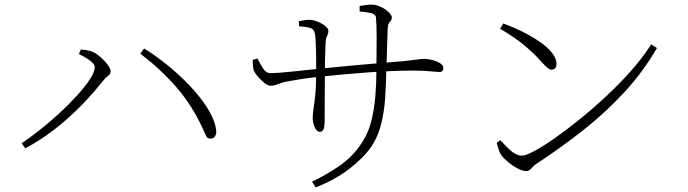

<svg xmlns="http://www.w3.org/2000/svg" viewBox="-20 -776 2990 835"><path d="M323 -541 332 -561Q342 -560 356 -558Q370 -556 384 -550Q396 -545 409 -534.5Q422 -524 434 -511.5Q446 -499 453.5 -487Q461 -475 461 -466Q461 -454 450.5 -446.5Q440 -439 427 -423Q392 -379 352.5 -337Q313 -295 270.5 -257.5Q228 -220 182.5 -188Q137 -156 90 -131L74 -153Q109 -176 152 -210Q195 -244 237 -282.5Q279 -321 314 -359.5Q349 -398 370.5 -430.5Q392 -463 392 -484Q392 -495 379.5 -506Q367 -517 350.5 -526.5Q334 -536 323 -541ZM896 -173Q882 -173 876.5 -184.5Q871 -196 859 -223Q813 -321 746 -398Q679 -475 590 -543L607 -565Q656 -535 708 -493Q760 -451 805.5 -403Q851 -355 881.5 -307Q912 -259 919 -217Q922 -202 919 -192Q916 -182 910 -177.5Q904 -173 896 -173Z M1544 -726V-750Q1557 -752 1570 -754Q1583 -756 1594 -756Q1611 -756 1627 -750Q1643 -744 1656 -735Q1669 -726 1676.5 -716.5Q1684 -707 1684 -701Q1684 -691 1680 -686.5Q1676 -682 1671.5 -675.5Q1667 -669 1666 -651Q1665 -628 1664 -593.5Q1663 -559 1662 -525.5Q1661 -492 1660 -470Q1659 -411 1655 -349.5Q1651 -288 1636 -230.5Q1621 -173 1586 -126Q1559 -89 1500 -42.5Q1441 4 1353 39L1337 14Q1393 -12 1453 -52.5Q1513 -93 1553 -154Q1581 -196 1594 -246.5Q1607 -297 1612 -354Q1617 -411 1617 -470Q1618 -557 1618 -613.5Q1618 -670 1615 -700Q1614 -714 1594 -719Q1574 -724 1544 -726ZM1280 -684Q1291 -686 1303.5 -688Q1316 -690 1326 -690Q1337 -690 1351 -685.5Q1365 -681 1378 -674Q1391 -667 1399.5 -658.5Q1408 -650 1408 -642Q1408 -632 1405.5 -626.5Q1403 -621 1400 -614Q1397 -607 1396 -591Q1396 -582 1395 -563.5Q1394 -545 1393.5 -520Q1393 -495 1393 -465Q1393 -422 1392.5 -378.5Q1392 -335 1392 -302Q1392 -269 1392 -257Q1392 -227 1387.5 -215Q1383 -203 1371 -203Q1361 -203 1354 -213Q1347 -223 1343.5 -237Q1340 -251 1340 -262Q1340 -282 1343.5 -303.5Q1347 -325 1351 -361.5Q1355 -398 1355 -463Q1355 -477 1355 -501Q1355 -525 1354.5 -552.5Q1354 -580 1352.5 -603Q1351 -626 1348 -636Q1344 -650 1327 -655Q1310 -660 1280 -662ZM1079 -515 1099 -522Q1110 -501 1123.5 -479.5Q1137 -458 1155 -458Q1172 -458 1199.5 -460Q1227 -462 1258.5 -465.5Q1290 -469 1319.5 -472Q1349 -475 1369 -477Q1399 -480 1434 -483.5Q1469 -487 1506.5 -490.5Q1544 -494 1580.5 -497Q1617 -500 1650 -503Q1703 -507 1734 -510Q1765 -513 1781.5 -515.5Q1798 -518 1807 -519Q1816 -520 1825 -520Q1841 -520 1860.5 -515Q1880 -510 1894 -501Q1908 -492 1908 -480Q1908 -473 1904.5 -468Q1901 -463 1890 -463Q1881 -463 1867 -464.5Q1853 -466 1831 -467.5Q1809 -469 1776 -469Q1736 -469 1685 -467Q1634 -465 1578.5 -461Q1523 -457 1469 -452Q1415 -447 1368 -442Q1321 -437 1286 -431.5Q1251 -426 1225 -421Q1206 -417 1189 -410Q1172 -403 1156 -403Q1146 -403 1131 -414.5Q1116 -426 1103 -441Q1090 -456 1085 -467Q1081 -475 1080 -490.5Q1079 -506 1079 -515Z M2169 -674Q2208 -660 2248.5 -640Q2289 -620 2323.5 -597Q2358 -574 2379 -548.5Q2400 -523 2400 -498Q2400 -485 2394 -479Q2388 -473 2378 -473Q2371 -473 2361.5 -480.5Q2352 -488 2332 -510Q2314 -531 2295.5 -548Q2277 -565 2257 -581.5Q2237 -598 2212 -615Q2187 -632 2155 -651ZM2812 -583 2837 -567Q2776 -462 2694 -373.5Q2612 -285 2515.5 -209Q2419 -133 2312 -63Q2305 -59 2298.5 -51.5Q2292 -44 2285 -38Q2278 -32 2268 -32Q2253 -32 2231 -43.5Q2209 -55 2189.5 -71.5Q2170 -88 2160 -101Q2153 -112 2147.5 -129.5Q2142 -147 2140 -155L2156 -166Q2173 -148 2188.5 -132.5Q2204 -117 2219.5 -108Q2235 -99 2250 -99Q2266 -99 2303.5 -119Q2341 -139 2392.5 -175Q2444 -211 2502 -258Q2560 -305 2618 -359Q2676 -413 2726.5 -470.5Q2777 -528 2812 -583Z"/></svg>

Font: Noto Serif TC
Style: Regular
Weight: 200
Designer: Ryoko NISHIZUKA 西塚涼子 (kana & ideographs); Frank Grießhammer (Latin, Greek & Cyrillic); Wenlong ZHANG 张文龙 (bopomofo); San
Foundry: Adobe
Version: Version 2.001;hotconv 1.1.0;makeotfexe 2.6.0